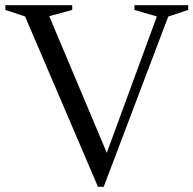

<svg xmlns="http://www.w3.org/2000/svg" viewBox="-34 -705 740 735"><path d="M62 -642 -13.5 -667V-685H242.5V-667L154.5 -643L389 -86.5H362.5L566.5 -642L480.5 -667V-685H686.5V-667L610 -641.5L363 10H341Z"/></svg>

Font: Newsreader 36pt
Style: Regular
Weight: 400
Designer: Hugues Gentile
Foundry: Production Type
Version: Version 1.003